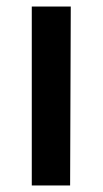

<svg xmlns="http://www.w3.org/2000/svg" viewBox="-20 -566 313 586"><path d="M77 0V-546H196L194 0Z"/></svg>

Font: Spline Sans Medium
Style: Regular
Weight: 500
Designer: Eben Sorkin, Mirko Velimirovic
Foundry: Sorkin Type
Version: Version 1.000; ttfautohint (v1.8.3)